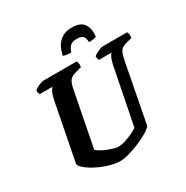

<svg xmlns="http://www.w3.org/2000/svg" viewBox="-201 -1080 1212 1249"><g transform="rotate(-30 405.0 -455.5)"><path d="M348 0Q318 0 282.5 -9Q247 -18 212 -33Q177 -48 149 -65.5Q121 -83 104 -100Q87 -117 88 -130L172 -561Q178 -592 188 -613Q198 -634 207 -640H110Q108 -645 105 -652.5Q102 -660 103 -671Q111 -679 125 -686.5Q139 -694 153 -699Q167 -704 173 -704H424Q427 -700 430 -688.5Q433 -677 430 -658L383 -645Q352 -637 338 -619Q324 -601 316 -559L236 -149Q246 -139 265 -128Q284 -117 307 -108Q330 -99 351 -93Q372 -87 383 -87Q404 -87 432.5 -95.5Q461 -104 489 -117Q517 -130 534 -142L617 -560Q624 -596 633.5 -616Q643 -636 651 -640H555Q554 -643 551 -652Q548 -661 548 -671Q555 -678 569.5 -685.5Q584 -693 598 -698.5Q612 -704 618 -704H804Q806 -699 809 -688Q812 -677 809 -658L766 -647Q749 -642 736 -635Q723 -628 714 -610Q705 -592 697 -552L612 -110Q599 -94 567 -75Q535 -56 494 -39Q453 -22 414 -11Q375 0 348 0ZM423 -772Q397 -772 383 -775Q369 -778 364 -781Q377 -843 412 -877Q447 -911 507 -911Q571 -911 595.5 -875.5Q620 -840 613 -781Q607 -778 591.5 -775Q576 -772 557 -772Q556 -808 541.5 -819.5Q527 -831 498 -831Q469 -831 452 -819Q435 -807 423 -772Z"/></g></svg>

Font: Texturina Medium 12pt ExtraBold
Style: Italic
Weight: 800
Italic angle: -11°
Version: Version 1.002